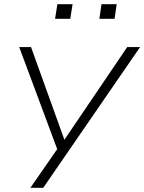

<svg xmlns="http://www.w3.org/2000/svg" viewBox="-20 -710 684 910"><path d="M124 180 258 -13 262 26 71 -487H127L289 -37H278L583 -487H644L185 180ZM451 -621 461 -690H533L523 -621ZM241 -621 252 -690H324L313 -621Z"/></svg>

Font: Nunito Sans 10pt Expanded ExtraLight
Style: Italic
Weight: 250
Width: 7
Italic angle: -9°
Designer: Vernon Adams
Foundry: Vernon Adams
Version: Version 3.101;gftools[0.9.27]